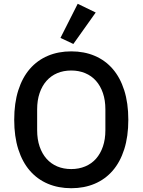

<svg xmlns="http://www.w3.org/2000/svg" viewBox="-20 -981 752 1013"><path d="M356 12Q288 12 232.5 -11.5Q177 -35 137.5 -80.5Q98 -126 76.5 -193.5Q55 -261 55 -349Q55 -437 76.5 -504.5Q98 -572 137.5 -617.5Q177 -663 232.5 -686.5Q288 -710 356 -710Q424 -710 479.5 -686.5Q535 -663 574.5 -617.5Q614 -572 635.5 -504.5Q657 -437 657 -349Q657 -261 635.5 -193.5Q614 -126 574.5 -80.5Q535 -35 479.5 -11.5Q424 12 356 12ZM356 -89Q396 -89 429.5 -103Q463 -117 486.5 -143.5Q510 -170 523 -208Q536 -246 536 -294V-404Q536 -452 523 -490Q510 -528 486.5 -554.5Q463 -581 429.5 -595Q396 -609 356 -609Q315 -609 282 -595Q249 -581 225.5 -554.5Q202 -528 189 -490Q176 -452 176 -404V-294Q176 -246 189 -208Q202 -170 225.5 -143.5Q249 -117 282 -103Q315 -89 356 -89ZM367 -749 299 -781 390 -961 485 -915Z"/></svg>

Font: IBM Plex Thai Medium
Style: Regular
Weight: 500
Designer: Mike Abbink, Paul van der Laan, Pieter van Rosmalen, Ben Mitchell, Mark Frömberg
Foundry: Bold Monday
Version: Version 1.0